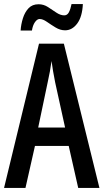

<svg xmlns="http://www.w3.org/2000/svg" viewBox="-20 -930 512 950"><path d="M367 0 320 -208H153L106 0H0L173 -714H296L472 0ZM253 -522Q247 -553 242.5 -578.5Q238 -604 235 -628Q232 -605 227 -577Q222 -549 216 -523L169 -299H302ZM82 -779Q84 -810 93.5 -840Q103 -870 121.5 -889.5Q140 -909 171 -909Q196 -909 217.5 -895Q239 -881 259 -867.5Q279 -854 298 -854Q313 -854 321 -869.5Q329 -885 334 -910H390Q387 -847 362 -813.5Q337 -780 302 -780Q278 -780 255 -794Q232 -808 212 -822Q192 -836 176 -836Q164 -836 153 -820.5Q142 -805 138 -779Z"/></svg>

Font: Noto Sans Gujarati UI ExtraCondensed Medium
Style: Regular
Weight: 500
Width: 2
Designer: Jelle Bosma - Monotype Design Team, Universal Thirst
Foundry: Monotype Imaging Inc.
Version: Version 2.106; ttfautohint (v1.8.4.7-5d5b)